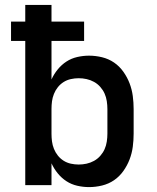

<svg xmlns="http://www.w3.org/2000/svg" viewBox="-20 -755 640 783"><path d="M343 8Q319 8 295 2.5Q271 -3 251 -16Q231 -29 215.5 -48Q200 -67 190 -89V0H83V-588H25V-667H83V-735H190V-667H323V-588H190V-431Q200 -453 215.5 -472Q231 -491 251 -504Q271 -517 295 -522.5Q319 -528 343 -528Q370 -528 396.5 -521.5Q423 -515 445 -500Q467 -485 483 -462.5Q499 -440 508.5 -415Q518 -390 521.5 -363.5Q525 -337 525 -310V-210Q525 -183 521.5 -156.5Q518 -130 508.5 -105Q499 -80 483 -57.5Q467 -35 445 -20Q423 -5 396.5 1.5Q370 8 343 8ZM301 -84Q317 -84 333 -87.5Q349 -91 363.5 -99Q378 -107 389 -119.5Q400 -132 406.5 -146.5Q413 -161 415.5 -177.5Q418 -194 418 -210V-310Q418 -326 415.5 -342.5Q413 -359 406.5 -373.5Q400 -388 389 -400.5Q378 -413 363.5 -421Q349 -429 333 -432.5Q317 -436 301 -436Q285 -436 269 -432.5Q253 -429 239.5 -420.5Q226 -412 216 -399.5Q206 -387 200 -372Q194 -357 192 -341.5Q190 -326 190 -310V-210Q190 -194 192 -178.5Q194 -163 200 -148Q206 -133 216 -120.5Q226 -108 239.5 -99.5Q253 -91 269 -87.5Q285 -84 301 -84Z"/></svg>

Font: Iosevka SS04 Semibold Extended
Style: Regular
Weight: 600
Width: 7
Monospace: yes
Designer: Belleve Invis
Foundry: Belleve Invis
Version: Version 19.0.0; ttfautohint (v1.8.4)